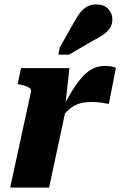

<svg xmlns="http://www.w3.org/2000/svg" viewBox="-20 -848 544 868"><path d="M26 0H202L281 -369L275 -370L294 -540H75L60 -468L69 -466Q86 -463 98 -458.5Q110 -454 116 -448Q122 -442 120 -433ZM504 -541Q500 -544 487.5 -547Q475 -550 455 -550Q421 -550 394.5 -535Q368 -520 344.5 -491.5Q321 -463 297.5 -423Q274 -383 248 -332L255 -313Q271 -334 286.5 -348.5Q302 -363 318.5 -371.5Q335 -380 353.5 -383.5Q372 -387 392 -387Q418 -387 438 -384Q458 -381 472 -378ZM316 -750Q329 -774 343 -791.5Q357 -809 374.5 -818.5Q392 -828 415 -828Q450 -828 469 -808Q488 -788 488 -761Q488 -738 477 -721Q466 -704 446 -690.5Q426 -677 400 -664L292 -601H244L250 -633Z"/></svg>

Font: Roboto Serif 20pt
Style: Bold Italic
Weight: 700
Italic angle: -10°
Version: Version 1.007